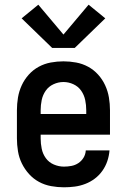

<svg xmlns="http://www.w3.org/2000/svg" viewBox="-20 -789 540 817"><path d="M252 8Q225 8 197.5 3Q170 -2 146 -15Q122 -28 103.5 -48.5Q85 -69 73 -93.5Q61 -118 56.5 -145.5Q52 -173 52 -200V-320Q52 -347 56.5 -374Q61 -401 72.5 -426Q84 -451 102.5 -471.5Q121 -492 145 -505Q169 -518 196 -523Q223 -528 250 -528Q277 -528 304 -523Q331 -518 355 -505Q379 -492 397.5 -471.5Q416 -451 427.5 -426Q439 -401 443.5 -374Q448 -347 448 -320V-216H153V-200Q153 -178 157.5 -156Q162 -134 175 -116Q188 -98 209 -89Q230 -80 252 -80Q268 -80 284 -83Q300 -86 313.5 -95Q327 -104 335.5 -118Q344 -132 345 -149H446Q444 -125 436.5 -103Q429 -81 415.5 -62Q402 -43 383.5 -29Q365 -15 343 -6.5Q321 2 298 5Q275 8 252 8ZM347 -304V-320Q347 -342 342.5 -363.5Q338 -385 325.5 -403Q313 -421 292.5 -430.5Q272 -440 250 -440Q228 -440 207.5 -430.5Q187 -421 174.5 -403Q162 -385 157.5 -363.5Q153 -342 153 -320V-304ZM298 -585H202L72 -711L143 -769L250 -642L357 -769L428 -711Z"/></svg>

Font: Zed Mono Semibold
Style: Regular
Weight: 600
Monospace: yes
Designer: Belleve Invis
Foundry: Belleve Invis
Version: Version 1.0.0; ttfautohint (v1.8.4)